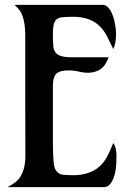

<svg xmlns="http://www.w3.org/2000/svg" viewBox="-20 -767 521 787"><path d="M444.3 -180.7Q457.5 -162.6 457.5 -128.4Q457.5 -94.2 454.6 -74Q451.7 -53.7 445.3 -37.1Q430.7 0 406.7 0H11.2Q48.8 -20 61 -38.6Q84 -73.2 84 -126.5Q83.5 -256.8 83.5 -362.3V-619.1Q83.5 -691.9 60.5 -724.6Q51.8 -736.3 39.6 -747.1H406.7Q439.9 -735.4 452.1 -665Q455.6 -645.5 455.6 -627Q455.6 -588.9 444.3 -566.4L418 -619.1Q391.6 -670.9 342.3 -688.5Q314.9 -698.2 280.8 -698.2Q246.6 -698.2 231.9 -696Q217.3 -693.8 209.5 -685.5Q196.8 -671.4 196.8 -631.6Q196.8 -591.8 198.7 -576.4Q200.7 -561 208 -551.3Q223.1 -532.2 272 -532.2H425.3Q414.1 -503.9 402.3 -492.2Q378.9 -468.8 338.9 -468.8Q323.2 -468.8 309.1 -472.2Q282.7 -478.5 262.7 -478.5Q242.7 -478.5 229.7 -474.9Q216.8 -471.2 209.5 -463.4Q196.8 -449.7 196.8 -414.1V-181.2Q196.8 -89.4 207 -72.3Q217.3 -55.2 231.9 -52Q246.6 -48.8 280.8 -48.8Q314.9 -48.8 342.8 -58.6Q370.6 -68.4 389.4 -85.9Q408.2 -103.5 420.4 -127.7Q432.6 -151.9 444.3 -180.7Z"/></svg>

Font: Amarante
Style: Regular
Weight: 400
Designer: Karolina Lach
Foundry: Sorkin Type Co.
Version: Version 1.001